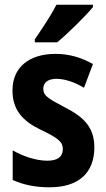

<svg xmlns="http://www.w3.org/2000/svg" viewBox="-20 -786 452 816"><path d="M375 -756V-766H220C197 -721 161 -667 128 -619V-606H223C271 -646 345 -719 375 -756ZM381 -160C381 -247 333 -290 257 -329C181 -369 164 -380 164 -409C164 -435 184 -451 220 -451C258 -451 300 -435 337 -413L375 -514C324 -542 274 -557 216 -557C104 -557 33 -500 33 -402C33 -319 76 -272 152 -235C231 -198 247 -181 247 -152C247 -120 225 -103 181 -103C133 -103 77 -122 34 -147V-21C81 0 131 10 191 10C314 10 381 -51 381 -160Z"/></svg>

Font: Noto Sans Georgian Condensed Bold
Style: Regular
Weight: 700
Width: 3
Designer: Monotype Design Team, Akaki Razmadze
Foundry: Google LLC
Version: Version 2.005